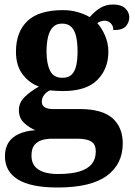

<svg xmlns="http://www.w3.org/2000/svg" viewBox="-20 -594 600 854"><path d="M236 240Q118 240 60 204.5Q2 169 2 101Q2 65 17.5 40.5Q33 16 63.5 2Q94 -12 137 -15Q110 -26 87 -47.5Q64 -69 64 -104Q64 -137 89 -162Q114 -187 153 -209Q109 -225 80 -264Q51 -303 51 -364Q51 -452 102 -500.5Q153 -549 260 -549Q295 -549 326 -540Q357 -531 379 -518Q405 -547 429 -560.5Q453 -574 483 -574Q519 -574 537 -557Q555 -540 555 -517Q555 -495 540 -477.5Q525 -460 484 -460Q484 -480 472 -491Q460 -502 446 -502Q438 -502 428 -499Q418 -496 413 -491Q433 -469 447.5 -435Q462 -401 462 -364Q462 -288 413 -238.5Q364 -189 260 -189Q249 -189 230 -190Q211 -191 202 -192Q188 -186 177 -172.5Q166 -159 166 -141Q166 -125 179 -117Q192 -109 213 -109H334Q434 -109 480 -68.5Q526 -28 526 44Q526 136 455 188Q384 240 236 240ZM238 180Q297 180 334 168.5Q371 157 388.5 135Q406 113 406 80Q406 48 386 35.5Q366 23 325 23H209Q189 23 168.5 28.5Q148 34 134 50Q120 66 120 99Q120 126 133.5 144Q147 162 173.5 171Q200 180 238 180ZM257 -248Q284 -248 298.5 -262Q313 -276 319 -302.5Q325 -329 325 -365Q325 -402 319 -430Q313 -458 298 -473.5Q283 -489 256 -489Q230 -489 215 -473Q200 -457 193.5 -429Q187 -401 187 -364Q187 -312 202.5 -280Q218 -248 257 -248Z"/></svg>

Font: Noto Serif Kannada
Style: Bold
Weight: 700
Version: Version 2.003